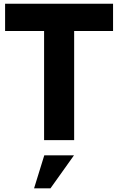

<svg xmlns="http://www.w3.org/2000/svg" viewBox="-20 -751 634 1029"><path d="M216.3 -585H7.3V-731H585.9V-585H377.4V0H216.3ZM217.3 81.5H376.5L250.5 258.3H162.6Z"/></svg>

Font: Glacial Indifference
Style: Bold
Weight: 700
Designer: Alfredo Marco Pradil
Foundry: Alfredo Marco Pradil
Version: Version 1.312